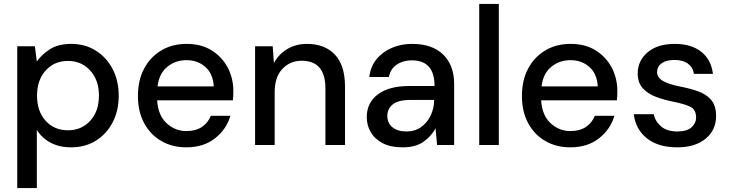

<svg xmlns="http://www.w3.org/2000/svg" viewBox="-20 -740 3725 980"><path d="M68 220V-504H158L168 -426Q192 -461 234.5 -488.5Q277 -516 344 -516Q415 -516 470 -481Q525 -446 555.5 -386.5Q586 -327 586 -251Q586 -175 555 -115.5Q524 -56 469.5 -22Q415 12 343 12Q283 12 238.5 -11.5Q194 -35 168 -77V220ZM327 -75Q396 -75 440.5 -123.5Q485 -172 485 -252Q485 -331 440.5 -380Q396 -429 327 -429Q257 -429 213 -380Q169 -331 169 -252Q169 -172 213 -123.5Q257 -75 327 -75Z M931 12Q859 12 803 -20.5Q747 -53 715.5 -112Q684 -171 684 -250Q684 -330 715.5 -389.5Q747 -449 803 -482.5Q859 -516 933 -516Q1007 -516 1060 -483Q1113 -450 1142 -395.5Q1171 -341 1171 -275Q1171 -265 1170.5 -253.5Q1170 -242 1169 -228H782Q787 -151 830.5 -111Q874 -71 931 -71Q979 -71 1010.5 -92Q1042 -113 1056 -149H1156Q1136 -80 1077.5 -34Q1019 12 931 12ZM932 -433Q876 -433 834 -399Q792 -365 784 -299H1071Q1068 -362 1029 -397.5Q990 -433 932 -433Z M1282 0V-504H1372L1378 -418Q1402 -463 1446 -489.5Q1490 -516 1547 -516Q1637 -516 1689 -461.5Q1741 -407 1741 -298V0H1641V-288Q1641 -430 1520 -430Q1461 -430 1421.5 -388.5Q1382 -347 1382 -269V0Z M2036 12Q1973 12 1932.5 -9.5Q1892 -31 1872 -66Q1852 -101 1852 -142Q1852 -216 1909 -258.5Q1966 -301 2068 -301H2198Q2198 -432 2082 -432Q2038 -432 2005.5 -410.5Q1973 -389 1965 -347H1865Q1871 -400 1901.5 -437.5Q1932 -475 1979.5 -495.5Q2027 -516 2082 -516Q2187 -516 2242.5 -461Q2298 -406 2298 -312V0H2211L2203 -85Q2181 -44 2141 -16Q2101 12 2036 12ZM2055 -69Q2098 -69 2129.5 -91.5Q2161 -114 2178 -150Q2195 -186 2196 -227V-230H2077Q2012 -230 1984.5 -207Q1957 -184 1957 -149Q1957 -112 1983 -90.5Q2009 -69 2055 -69Z M2426 0V-720H2526V0Z M2891 12Q2819 12 2763 -20.5Q2707 -53 2675.5 -112Q2644 -171 2644 -250Q2644 -330 2675.5 -389.5Q2707 -449 2763 -482.5Q2819 -516 2893 -516Q2967 -516 3020 -483Q3073 -450 3102 -395.5Q3131 -341 3131 -275Q3131 -265 3130.5 -253.5Q3130 -242 3129 -228H2742Q2747 -151 2790.5 -111Q2834 -71 2891 -71Q2939 -71 2970.5 -92Q3002 -113 3016 -149H3116Q3096 -80 3037.5 -34Q2979 12 2891 12ZM2892 -433Q2836 -433 2794 -399Q2752 -365 2744 -299H3031Q3028 -362 2989 -397.5Q2950 -433 2892 -433Z M3437 12Q3340 12 3282 -34Q3224 -80 3215 -157H3317Q3324 -121 3354 -95Q3384 -69 3437 -69Q3486 -69 3509.5 -90Q3533 -111 3533 -140Q3533 -181 3502.5 -195.5Q3472 -210 3416 -221Q3370 -230 3328.5 -245.5Q3287 -261 3261 -289.5Q3235 -318 3235 -365Q3235 -430 3285.5 -473Q3336 -516 3424 -516Q3508 -516 3559 -476Q3610 -436 3619 -363H3522Q3517 -396 3491.5 -415Q3466 -434 3423 -434Q3380 -434 3357 -417Q3334 -400 3334 -372Q3334 -344 3363.5 -327Q3393 -310 3448 -299Q3501 -289 3543 -274Q3585 -259 3610 -230Q3635 -201 3635 -147Q3635 -76 3581.5 -32Q3528 12 3437 12Z"/></svg>

Font: DM Sans Medium
Style: Regular
Weight: 500
Designer: Colophon Foundry, Jonny Pinhorn
Foundry: Colophon Foundry
Version: Version 4.004; ttfautohint (v1.8.4.7-5d5b)